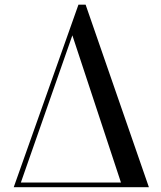

<svg xmlns="http://www.w3.org/2000/svg" viewBox="-20 -784 674 804"><path d="M37.5 0 308.5 -764.5H338.5L603.5 0H493L283 -636L60.5 0ZM51 0V-19.5H575.5V0Z"/></svg>

Font: Bodoni Moda
Style: Regular
Weight: 400
Designer: Owen Earl
Foundry: indestructible type
Version: Version 2.005